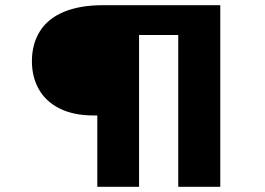

<svg xmlns="http://www.w3.org/2000/svg" viewBox="-20 -720 1020 740"><path d="M355 0V-314L394 -275H341Q264 -275 210.5 -301.5Q157 -328 130 -375.5Q103 -423 103 -484Q103 -550 133.5 -599Q164 -648 225.5 -674Q287 -700 378 -700H829V0H667V-660L706 -585H434L516 -652V0Z"/></svg>

Font: Lexend Peta SemiBold
Style: Regular
Weight: 600
Designer: Bonnie Shaver-Troup, Thomas Jockin
Foundry: Lexend
Version: Version 1.007